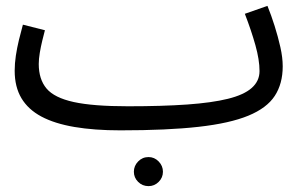

<svg xmlns="http://www.w3.org/2000/svg" viewBox="-20 -423 1033 654"><path d="M390 21 416 -61Q533 -61 617.5 -67Q702 -73 756.5 -86.5Q811 -100 837.5 -123.5Q864 -147 864 -181Q864 -219 850 -269Q836 -319 814 -376L891 -403Q904 -371 915.5 -334.5Q927 -298 935 -262.5Q943 -227 943 -197Q943 -138 916 -96.5Q889 -55 826 -29Q763 -3 656.5 9Q550 21 390 21ZM390 21Q301 21 233.5 9.5Q166 -2 121 -26Q76 -50 53 -88.5Q30 -127 30 -182Q30 -207 34 -233.5Q38 -260 44.5 -287Q51 -314 58 -339L133 -320Q129 -305 124 -284.5Q119 -264 115.5 -243Q112 -222 112 -205Q112 -153 138.5 -121.5Q165 -90 231 -75.5Q297 -61 416 -61L436 -11ZM486 211Q465 211 450.5 196.5Q436 182 436 162Q436 142 450.5 127Q465 112 486 112Q506 112 520.5 127Q535 142 535 162Q535 182 520.5 196.5Q506 211 486 211Z"/></svg>

Font: Farlight84_Sys_V01
Style: Regular
Weight: 400
Designer: Ryoko NISHIZUKA  (kana, bopomofo & ideographs); Paul D. Hunt (Latin, Greek & Cyrillic); Sandoll Communications , Soo-you
Foundry: Adobe
Version: Version 2.004;October 29, 2024;FontCreator 14.0.0.2814 64-bi